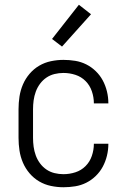

<svg xmlns="http://www.w3.org/2000/svg" viewBox="-20 -780 540 808"><path d="M247 8Q221 8 194.5 2.5Q168 -3 145 -16.5Q122 -30 104.5 -50.5Q87 -71 76.5 -95.5Q66 -120 62 -146.5Q58 -173 58 -200V-320Q58 -347 62 -373.5Q66 -400 76.5 -424.5Q87 -449 104.5 -469.5Q122 -490 145 -503.5Q168 -517 194.5 -522.5Q221 -528 247 -528Q272 -528 296.5 -524Q321 -520 343 -509Q365 -498 383 -480.5Q401 -463 412.5 -441.5Q424 -420 430 -395.5Q436 -371 436 -346V-345H375V-346Q375 -371 366.5 -396Q358 -421 340 -439Q322 -457 297.5 -465Q273 -473 247 -473Q228 -473 209.5 -468.5Q191 -464 175.5 -453.5Q160 -443 148.5 -427.5Q137 -412 130.5 -394Q124 -376 121.5 -357.5Q119 -339 119 -320V-200Q119 -181 121.5 -162.5Q124 -144 130.5 -126Q137 -108 148.5 -92.5Q160 -77 175.5 -66.5Q191 -56 209.5 -51.5Q228 -47 247 -47Q273 -47 297.5 -55Q322 -63 340 -81Q358 -99 366.5 -124Q375 -149 375 -174V-175H436V-174Q436 -149 430 -124.5Q424 -100 412.5 -78.5Q401 -57 383 -39.5Q365 -22 343 -11Q321 0 296.5 4Q272 8 247 8ZM241 -584 199 -616 312 -760 363 -720Z"/></svg>

Font: Iosevka Curly Light
Style: Regular
Weight: 300
Monospace: yes
Designer: Belleve Invis
Foundry: Belleve Invis
Version: Version 22.1.2; ttfautohint (v1.8.4)